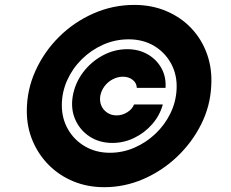

<svg xmlns="http://www.w3.org/2000/svg" viewBox="-20 -759 950 790"><path d="M279.3 -363.3Q288.6 -417 321.3 -460.7Q354 -504.4 402.1 -530.5Q450.2 -556.6 503.9 -556.6Q550.8 -556.6 587.4 -535.6Q624 -514.6 644 -478.8Q664.1 -442.9 661.1 -397.5H543Q542 -418 525.6 -430.7Q509.3 -443.4 485.8 -443.4Q464.4 -443.4 444.1 -432.9Q423.8 -422.4 410.2 -404.3Q396.5 -386.2 392.6 -364.3Q389.2 -342.3 397 -324.2Q404.8 -306.2 421.4 -295.2Q438 -284.2 459.5 -284.2Q482.9 -284.2 503.4 -296.9Q523.9 -309.6 531.7 -329.1H649.9Q637.7 -284.2 606.4 -248.3Q575.2 -212.4 532.5 -191.7Q489.7 -170.9 442.4 -170.9Q389.2 -170.9 349.1 -197Q309.1 -223.1 289.8 -266.8Q270.5 -310.5 279.3 -363.3ZM408.7 11.2Q340.3 11.2 282.2 -12.7Q224.1 -36.6 181.2 -79.6Q138.2 -122.6 114.3 -179.4Q90.3 -236.3 90.3 -302.2Q90.3 -389.2 126 -467.8Q161.6 -546.4 223.1 -607.4Q284.7 -668.5 364.5 -703.6Q444.3 -738.8 532.7 -738.8Q605 -738.8 665 -713.1Q725.1 -687.5 767.8 -642.1Q810.5 -596.7 832 -536.1Q853.5 -475.6 849.1 -405.3Q845.2 -322.3 807.6 -247.3Q770 -172.4 708.5 -114Q647 -55.7 569.8 -22.2Q492.7 11.2 408.7 11.2ZM432.1 -130.4Q484.4 -130.4 532.5 -151.1Q580.6 -171.9 618.9 -208Q657.2 -244.1 680.4 -291Q703.6 -337.9 706.5 -389.6Q710 -447.8 685.3 -494.9Q660.6 -542 615 -569.6Q569.3 -597.2 509.3 -597.2Q454.1 -597.2 404.5 -575.2Q355 -553.2 316.7 -515.4Q278.3 -477.5 256.3 -428.5Q234.4 -379.4 234.4 -325.7Q234.4 -271 260 -226.6Q285.6 -182.1 330.6 -156.2Q375.5 -130.4 432.1 -130.4Z"/></svg>

Font: Inter 20pt Black
Style: Italic
Weight: 900
Italic angle: -9.3988°
Version: Version 4.001;git-66647c0bb